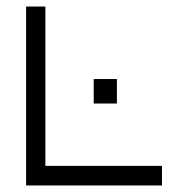

<svg xmlns="http://www.w3.org/2000/svg" viewBox="-20 -617 580 588"><path d="M60 -597H119V-109H476V-49H60ZM267 -375H338V-300H267Z"/></svg>

Font: 3270 Nerd Font Mono
Style: Regular
Weight: 400
Monospace: yes
Version: Version 3.0.1;Nerd Fonts 3.0.0